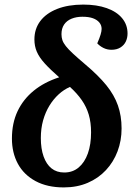

<svg xmlns="http://www.w3.org/2000/svg" viewBox="-20 -802 601 837"><path d="M258 15Q186 15 135 -12.5Q84 -40 58 -88Q32 -136 32 -198Q32 -265 56.5 -317Q81 -369 127 -406.5Q173 -444 238 -465Q199 -499 175 -525.5Q151 -552 140.5 -576.5Q130 -601 130 -630Q130 -676 155.5 -710Q181 -744 229 -763Q277 -782 343 -782Q402 -782 445.5 -766.5Q489 -751 512.5 -722.5Q536 -694 536 -656Q536 -637 528.5 -621Q521 -605 505 -595Q489 -585 466 -585Q447 -585 431 -593Q415 -601 404 -613Q414 -636 418.5 -651Q423 -666 423 -676Q423 -692 413 -704Q403 -716 385 -722.5Q367 -729 339 -729Q313 -729 292 -720.5Q271 -712 259.5 -695Q248 -678 248 -653Q248 -639 252 -627Q256 -615 267 -601Q278 -587 298.5 -568Q319 -549 352 -521Q409 -473 443.5 -430.5Q478 -388 494 -342.5Q510 -297 510 -242Q510 -189 492.5 -142.5Q475 -96 442 -60.5Q409 -25 362.5 -5Q316 15 258 15ZM260 -50Q297 -50 323 -72Q349 -94 363 -133Q377 -172 377 -225Q377 -268 367 -302Q357 -336 336.5 -365.5Q316 -395 285 -423Q259 -412 236 -391Q213 -370 195.5 -341.5Q178 -313 168 -277.5Q158 -242 158 -200Q158 -154 170 -120Q182 -86 204.5 -68Q227 -50 260 -50Z"/></svg>

Font: Literata 18pt SemiBold
Style: Italic
Weight: 600
Italic angle: -2°
Designer: Latin by Veronika Burian and Jose Scaglione. Greek by Irene Vlachou. Cyrillic by Vera Evstafieva
Foundry: TypeTogether
Version: Version 3.103;gftools[0.9.29]